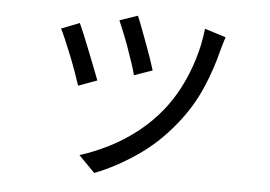

<svg xmlns="http://www.w3.org/2000/svg" viewBox="-48 -640 1096 779"><g transform="rotate(5 500.0 -250.5)"><path d="M483 -576Q490 -561 501 -531.5Q512 -502 524.5 -469Q537 -436 547 -406.5Q557 -377 562 -360L488 -334Q484 -351 474.5 -380Q465 -409 453 -442.5Q441 -476 429 -505Q417 -534 410 -551ZM845 -520Q840 -505 836.5 -492.5Q833 -480 830 -470Q810 -388 776 -309.5Q742 -231 688 -163Q619 -75 532.5 -16Q446 43 362 75L296 8Q354 -10 413.5 -40Q473 -70 526.5 -112Q580 -154 621 -205Q657 -249 685.5 -304Q714 -359 733 -421Q752 -483 759 -547ZM251 -526Q259 -509 271 -480Q283 -451 296.5 -416.5Q310 -382 322.5 -350.5Q335 -319 342 -300L266 -272Q260 -291 248.5 -323.5Q237 -356 223 -391Q209 -426 196.5 -455Q184 -484 177 -497Z"/></g></svg>

Font: Noto Sans KR
Style: Regular
Weight: 400
Designer: Ryoko NISHIZUKA  (kana, bopomofo & ideographs); Paul D. Hunt (Latin, Greek & Cyrillic); Sandoll Communications , Soo-you
Foundry: Adobe
Version: Version 2.004-H2;hotconv 1.0.118;makeotfexe 2.5.65603